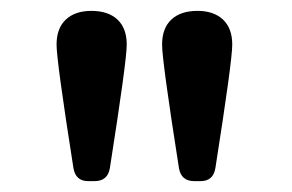

<svg xmlns="http://www.w3.org/2000/svg" viewBox="-20 -730 536 353"><path d="M142 -397Q119 -397 115 -421Q84 -618 84 -648Q84 -678 101 -694Q118 -710 148 -710Q179 -710 196 -694Q213 -678 213 -648Q213 -618 182 -421Q178 -397 154 -397ZM337 -397Q313 -397 309 -421Q278 -618 278 -648Q278 -678 295 -694Q312 -710 343 -710Q373 -710 390 -694Q407 -678 407 -648Q407 -618 376 -421Q372 -397 349 -397Z"/></svg>

Font: Solway
Style: Regular
Weight: 400
Designer: Mariya V. Pigoulevskaya
Foundry: The Northern Block Ltd.
Version: Version 1.000;hotconv 1.0.109;makeotfexe 2.5.65596